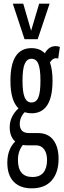

<svg xmlns="http://www.w3.org/2000/svg" viewBox="-20 -809 347 1049"><path d="M152 -190Q132 -190 115 -196Q88 -169 88 -131Q88 -108 100 -95Q112 -82 140 -82H188Q242 -82 271 -44.5Q300 -7 300 59Q300 134 262.5 177Q225 220 153 220Q90 220 55 184Q20 148 20 80Q20 7 63 -36Q33 -63 33 -113Q33 -145 46 -171Q59 -197 81 -217Q37 -259 37 -368Q37 -546 152 -546Q197 -546 225 -518Q247 -557 283 -557Q299 -557 307 -552L298 -489Q292 -491 285 -491Q268 -491 253 -468Q267 -428 267 -368Q267 -190 152 -190ZM152 -249Q178 -249 189.5 -276.5Q201 -304 201 -368Q201 -432 189.5 -460Q178 -488 152 -488Q127 -488 115 -460Q103 -432 103 -368Q103 -304 115 -276.5Q127 -249 152 -249ZM78 65Q78 158 157 158Q198 158 217.5 133.5Q237 109 237 66Q237 28 221 6.5Q205 -15 176 -15H129Q116 -15 105 -17Q78 16 78 65ZM251 -789 186 -595H114L50 -789H107L150 -641L194 -789Z"/></svg>

Font: Georama ExtraCondensed
Style: Regular
Weight: 400
Width: 2
Designer: Jean-Baptiste Levee
Foundry: Production Type
Version: Version 1.000